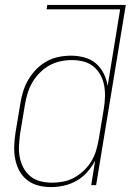

<svg xmlns="http://www.w3.org/2000/svg" viewBox="-20 -755 540 783"><path d="M188 8Q161 8 136 1.5Q111 -5 91 -20.5Q71 -36 59 -58.5Q47 -81 42 -106.5Q37 -132 38 -159Q39 -186 43 -213L63 -333Q67 -358 74.5 -382.5Q82 -407 95.5 -430Q109 -453 128 -472.5Q147 -492 170.5 -505Q194 -518 219.5 -523Q245 -528 270 -528Q298 -528 325 -520.5Q352 -513 371.5 -496Q391 -479 403 -455Q415 -431 419 -404L470 -717H170L173 -735H493L372 0H352L368 -100Q355 -75 336 -53.5Q317 -32 292.5 -18Q268 -4 241 2Q214 8 188 8ZM192 -10Q215 -10 238.5 -14.5Q262 -19 283.5 -31Q305 -43 323 -60.5Q341 -78 353.5 -99Q366 -120 372.5 -143Q379 -166 383 -189L403 -309Q407 -333 408 -357.5Q409 -382 405 -405Q401 -428 390 -448.5Q379 -469 361.5 -483.5Q344 -498 321 -504Q298 -510 273 -510Q250 -510 226.5 -505Q203 -500 182 -488.5Q161 -477 143 -459Q125 -441 112.5 -420Q100 -399 93 -376Q86 -353 82 -330L62 -210Q59 -186 57.5 -161.5Q56 -137 60.5 -114Q65 -91 75.5 -71Q86 -51 103.5 -36.5Q121 -22 144 -16Q167 -10 192 -10Z"/></svg>

Font: Iosevka Term Curly Th Obl
Style: Regular
Weight: 100
Italic angle: -9°
Designer: Belleve Invis
Foundry: Belleve Invis
Version: Version 32.3.0